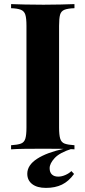

<svg xmlns="http://www.w3.org/2000/svg" viewBox="-20 -728 416 936"><path d="M343 -708V-688Q311 -687 294.5 -680.5Q278 -674 273 -656.5Q268 -639 268 -602V-106Q268 -70 273.5 -52Q279 -34 295 -28Q311 -22 343 -20V0Q316 -2 275 -2.5Q234 -3 192 -3Q143 -3 101.5 -2.5Q60 -2 34 0V-20Q66 -22 82 -28Q98 -34 103.5 -52Q109 -70 109 -106V-602Q109 -639 103.5 -656.5Q98 -674 81.5 -680.5Q65 -687 34 -688V-708Q60 -707 101.5 -706Q143 -705 192 -705Q234 -705 275 -706Q316 -707 343 -708ZM331 -3Q271 16 246.5 42.5Q222 69 222 92Q222 112 233 122.5Q244 133 264 133Q281 133 299 125Q317 117 328 106L341 120Q315 156 282 172Q249 188 204 188Q161 188 137 169.5Q113 151 113 119Q113 77 161 46Q209 15 293 -3Z"/></svg>

Font: Playfair Display
Style: Bold
Weight: 700
Designer: Claus Eggers Sørensen
Foundry: Claus Eggers Sørensen
Version: Version 1.203